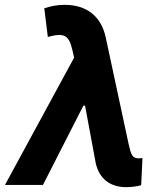

<svg xmlns="http://www.w3.org/2000/svg" viewBox="-41 -757 668 786"><path d="M475.5 9.2C496.1 9.2 522.7 5.7 536.9 1.1L542.3 -110.1C538 -109.7 531.6 -108.7 527 -108.7C500.7 -108.7 495 -124.6 485.8 -166.2L391.7 -604.4C373.2 -690.3 313.9 -737.2 223.4 -737.2C192.8 -737.2 166.5 -731.9 140.3 -723L154.8 -605.8C221.9 -623.9 240.8 -613.6 255 -553.3L262.4 -521L-20.6 0H134.9L300.4 -324.6H307.2L350.9 -89.1C365.4 -24.9 410.2 9.2 475.5 9.2Z"/></svg>

Font: Margiela Sans
Style: Bold Italic
Weight: 700
Italic angle: -9.39999°
Designer: Stefan Endress, Andreas Faust
Version: Version 1.100;FEAKit 1.0